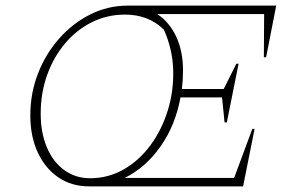

<svg xmlns="http://www.w3.org/2000/svg" viewBox="-20 -664 1041 684"><path d="M298 0Q235 0 188 -32Q141 -64 114.5 -121Q88 -178 88 -253Q88 -332 115.5 -402.5Q143 -473 191.5 -527.5Q240 -582 302.5 -613Q365 -644 435 -644H964L928 -460H920L921 -614H540Q583 -586 607.5 -534Q632 -482 632 -413Q632 -380 628 -347H777L822 -437H830L788 -228H780L771 -317H623Q605 -218 552 -142.5Q499 -67 424 -30H814L879 -205H887L846 0ZM301 -29Q366 -29 421.5 -61Q477 -93 517 -148Q557 -203 578 -271.5Q599 -340 597 -414Q595 -488 564 -558Q510 -612 425 -612Q362 -612 307.5 -585Q253 -558 212 -509.5Q171 -461 148 -397Q125 -333 125 -259Q125 -191 147 -139Q169 -87 209 -58Q249 -29 301 -29Z"/></svg>

Font: Piazzolla SC Thin
Style: Italic
Weight: 100
Italic angle: -11.3°
Designer: Juan Pablo del Peral
Foundry: Huerta Tipografica
Version: Version 1.330